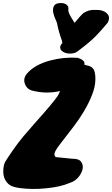

<svg xmlns="http://www.w3.org/2000/svg" viewBox="-20 -1167 735 1259"><path d="M454 -126Q497 -127 512 -106Q527 -85 521.5 -58Q516 -31 493.5 -4.5Q471 22 438 32Q377 59 280 68Q193 77 108 66Q57 59 37 41Q-3 6 2 -57Q4 -87 14 -106Q30 -132 64.5 -182Q99 -232 133.5 -273Q168 -314 202 -352Q335 -501 359 -539Q364 -547 374 -570Q283 -549 191 -573Q156 -582 143 -618Q129 -657 163 -691Q212 -744 308 -770Q398 -794 488 -788Q504 -783 513 -778.5Q522 -774 533 -761L534 -742Q539 -740 550.5 -738Q562 -736 568 -733.5Q574 -731 581 -726Q588 -721 594 -712Q606 -692 605.5 -645.5Q605 -599 583.5 -544.5Q562 -490 531 -438Q500 -386 464.5 -339.5Q429 -293 404 -261Q379 -229 364.5 -209.5Q350 -190 343 -176Q330 -151 345 -137ZM466 -124H457ZM389 -885 386 -901Q366 -953 353 -1019Q330 -1069 328 -1092Q326 -1115 334.5 -1129Q343 -1143 365 -1146Q411 -1152 427 -1123Q429 -1115 428.5 -1108Q428 -1101 428 -1094Q434 -1073 446 -1054Q458 -1035 469 -1017Q508 -1065 528 -1082Q565 -1105 606 -1102Q653 -1104 678 -1082Q707 -1058 686 -1018Q620 -939 582.5 -906Q545 -873 525.5 -858.5Q506 -844 491 -832Q476 -820 456 -817Q405 -810 378 -841Q368 -865 389 -885Z"/></svg>

Font: Knewave
Style: Regular
Weight: 400
Designer: Tyler Finck
Foundry: Tyler Finck
Version: Version 1.001